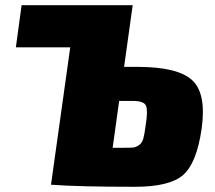

<svg xmlns="http://www.w3.org/2000/svg" viewBox="-20 -710 826 738"><path d="M457 -453H507Q664 -453 719 -401.5Q774 -350 755 -215Q736 -83 684 -37.5Q632 8 499 8Q282 8 176 0L250 -528H41L63 -690H490ZM413 -142H457Q483 -142 492.5 -143Q502 -144 514 -152Q526 -160 531 -178Q536 -196 540 -229Q549 -284 541.5 -303Q534 -322 491 -322H438Z"/></svg>

Font: Exo 2.0 Black
Style: Italic
Weight: 900
Italic angle: -8°
Designer: Natanael Gama
Version: Version 1.001;PS 001.001;hotconv 1.0.70;makeotf.lib2.5.58329